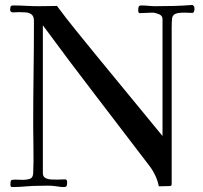

<svg xmlns="http://www.w3.org/2000/svg" viewBox="-20 -754 820 775"><path d="M765 -716Q765 -713 763 -707.5Q761 -702 756 -702Q748 -702 740 -702.5Q732 -703 724 -703Q697 -703 686.5 -697.5Q676 -692 674.5 -679Q673 -666 673 -643V-12Q673 -3 666 -3L621 -2Q617 -24 606.5 -46Q596 -68 582 -86Q474 -228 366 -368.5Q258 -509 153 -652V-55Q153 -41 163.5 -35.5Q174 -30 187.5 -29.5Q201 -29 211 -29Q219 -29 226.5 -29.5Q234 -30 242 -30Q251 -30 251 -19Q251 -11 249.5 -5Q248 1 237 1Q228 1 218.5 -0.5Q209 -2 200 -3Q185 -5 169 -4.5Q153 -4 138 -4Q110 -4 83.5 -1.5Q57 1 29 1Q22 1 22 -8Q22 -23 25 -26Q28 -29 42 -29Q50 -29 57.5 -28.5Q65 -28 72 -28Q88 -28 100.5 -32Q113 -36 114 -55Q116 -103 115 -152Q114 -201 114 -249Q114 -354 115.5 -459Q117 -564 117 -670Q117 -688 107.5 -695.5Q98 -703 84 -704Q70 -705 56 -705Q51 -705 45 -704.5Q39 -704 34 -704Q21 -704 21 -714Q21 -721 22.5 -726.5Q24 -732 33 -732Q59 -732 85 -730.5Q111 -729 137 -729Q155 -729 173.5 -729.5Q192 -730 210 -730Q247 -680 286 -632Q325 -584 364 -536Q432 -453 500 -370.5Q568 -288 636 -205V-677Q636 -691 621 -697Q606 -703 595 -703Q582 -703 570 -702Q558 -701 545 -701Q538 -701 538 -711Q538 -714 538 -717.5Q538 -721 539 -723Q539 -732 550 -732Q564 -732 579 -730.5Q594 -729 608 -729Q646 -729 683 -730Q720 -731 757 -734Q763 -730 764 -726.5Q765 -723 765 -716Z"/></svg>

Font: Kaisei Opti
Style: Regular
Weight: 400
Designer: Font-Kai, 金井和夫
Foundry: KAZUO KANAI
Version: Version 5.003